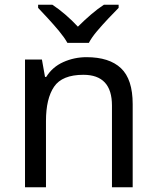

<svg xmlns="http://www.w3.org/2000/svg" viewBox="-20 -786 658 806"><path d="M343 -546Q439 -546 488 -499.5Q537 -453 537 -349V0H450V-343Q450 -472 330 -472Q241 -472 207 -422Q173 -372 173 -278V0H85V-536H156L169 -463H174Q200 -505 246 -525.5Q292 -546 343 -546ZM263 -606Q250 -629 228 -655.5Q206 -682 182 -708Q158 -734 140 -753V-766H200Q226 -749 254 -725Q282 -701 307 -674Q334 -701 362 -725Q390 -749 416 -766H478V-753Q459 -734 434.5 -708Q410 -682 387.5 -655.5Q365 -629 353 -606Z"/></svg>

Font: Noto Sans NKo
Style: Regular
Weight: 400
Designer: Monotype Design Team
Foundry: Monotype Imaging Inc.
Version: Version 2.003; ttfautohint (v1.8.4.7-5d5b)